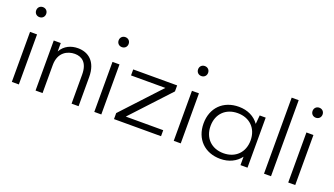

<svg xmlns="http://www.w3.org/2000/svg" viewBox="-67 -1276 3139 1803"><g transform="rotate(20 1503.0 -375.0)"><path d="M87 -500V0H157V-500ZM122 -760C93 -760 72 -739 72 -710C72 -681 93 -660 122 -660C151 -660 172 -681 172 -710C172 -739 151 -760 122 -760Z M684 -290V0H754V-290C754 -450 664 -510 564 -510C498 -510 431 -484 394 -416V-500H324V0H394V-280C394 -410 484 -450 554 -450C624 -450 684 -410 684 -290Z M911 -500V0H981V-500ZM946 -760C917 -760 896 -739 896 -710C896 -681 917 -660 946 -660C975 -660 996 -681 996 -710C996 -739 975 -760 946 -760Z M1204 -60 1557 -440V-500H1118V-440H1461L1108 -60V0H1578V-60Z M1705 -500V0H1775V-500ZM1740 -760C1711 -760 1690 -739 1690 -710C1690 -681 1711 -660 1740 -660C1769 -660 1790 -681 1790 -710C1790 -739 1769 -760 1740 -760Z M2372 0H2442V-500H2382L2374 -413C2331 -474 2260 -510 2172 -510C2016 -510 1912 -406 1912 -250C1912 -94 2016 10 2172 10C2258 10 2328 -25 2372 -84ZM2182 -50C2062 -50 1982 -130 1982 -250C1982 -370 2062 -450 2182 -450C2302 -450 2382 -370 2382 -250C2382 -130 2302 -50 2182 -50Z M2607 -760V0H2677V-760Z M2849 -500V0H2919V-500ZM2884 -760C2855 -760 2834 -739 2834 -710C2834 -681 2855 -660 2884 -660C2913 -660 2934 -681 2934 -710C2934 -739 2913 -760 2884 -760Z"/></g></svg>

Font: Gully Light
Style: Regular
Weight: 300
Designer: jaikishan Patel
Foundry: MagicType
Version: Version 1.000;Glyphs 3.2 (3242)